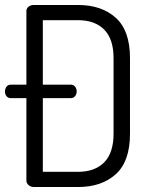

<svg xmlns="http://www.w3.org/2000/svg" viewBox="-21 -751 610 771"><path d="M501 -518V-214Q501 -102.9 444 -51.5Q387 0 292 0H115Q102.5 0 93.8 -7.7Q85 -15.5 85 -25V-357H22Q11.7 -357 5.3 -364.5Q-1 -372 -1 -383.5Q-1 -395 5.3 -403Q11.7 -411 22 -411H85V-707Q85 -717 93.5 -724Q102 -731 115 -731H292Q387 -731 444 -679.5Q501 -628 501 -518ZM151 -411H264Q274 -411 280.5 -403Q287 -395.1 287 -384Q287 -373 280.5 -365Q274 -357 264 -357H151V-61H291.9Q360 -61 397.5 -99.2Q435 -137.5 435 -214V-518Q435 -594 397.5 -632Q360 -670 291.9 -670H151Z"/></svg>

Font: Dosis
Style: Regular
Weight: 400
Designer: Edgar Tolentino, Pablo Impallari, Igino Marini
Foundry: Edgar Tolentino, Pablo Impallari, Igino Marini
Version: Version 1.007;Glyphs 3.1.1 (3134)